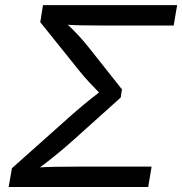

<svg xmlns="http://www.w3.org/2000/svg" viewBox="-20 -748 728 768"><path d="M14.6 0 27.8 -75.2 270.5 -291.5Q290.5 -309.1 309.3 -324.7Q328.1 -340.3 345 -353.8Q361.8 -367.2 376.2 -378.2Q390.6 -389.2 401.4 -397.9L395 -358.9Q386.2 -368.2 370.4 -384Q354.5 -399.9 335.7 -420.2Q316.9 -440.4 298.8 -462.9L141.1 -659.2L151.9 -727.5H688.5L674.8 -646H382.8Q337.9 -646 302.5 -646.7Q267.1 -647.5 237.3 -649.9L231.9 -667Q242.7 -657.2 259 -641.6Q275.4 -626 296.1 -603.8Q316.9 -581.5 339.8 -552.2L467.8 -390.6L462.9 -357.9L279.8 -193.4Q245.6 -162.6 215.3 -137.7Q185.1 -112.8 159.9 -93.5Q134.8 -74.2 114.7 -59.6L125.5 -77.6Q160.2 -80.1 199.2 -80.8Q238.3 -81.5 289.6 -81.5H586.4L572.8 0Z"/></svg>

Font: Adwaita Sans
Style: Italic
Weight: 400
Italic angle: -9.39999°
Designer: Rasmus Andersson
Foundry: rsms
Version: Version 4.001;git-9221beed3